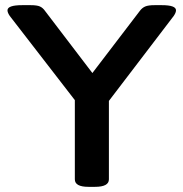

<svg xmlns="http://www.w3.org/2000/svg" viewBox="-20 -722 710 744"><path d="M323 2Q270 2 270 -27V-334L18 -660Q9 -673 9 -682Q9 -702 66 -702H99Q123 -702 134.5 -697Q146 -692 155 -679L338 -439L522 -680Q531 -692 543 -697Q555 -702 579 -702H607Q662 -702 662 -682Q662 -673 653 -660L402 -331V-27Q402 2 348 2Z"/></svg>

Font: Asap Expanded SemiBold
Style: Regular
Weight: 600
Width: 7
Designer: Pablo Cosgaya
Foundry: Omnibus-Type
Version: Version 3.001; ttfautohint (v1.8.4.7-5d5b)